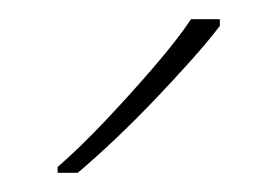

<svg xmlns="http://www.w3.org/2000/svg" viewBox="-20 -786 289 200"><path d="M209 -759Q196 -742 178.5 -722.5Q161 -703 141.5 -682.5Q122 -662 101.5 -642.5Q81 -623 61 -606H40V-612Q63 -632 89.5 -660Q116 -688 140.5 -716.5Q165 -745 179 -766H209Z"/></svg>

Font: Noto Sans Hebrew Thin
Style: Regular
Weight: 250
Designer: Monotype Design Team
Foundry: Monotype Imaging Inc.
Version: Version 2.003